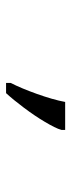

<svg xmlns="http://www.w3.org/2000/svg" viewBox="174 -1010 230 617"><g transform="rotate(90 288.5 -701.0)"><path d="M246.1 -621.1Q254.4 -637.2 263.7 -659.4Q272.9 -681.6 281.5 -705.6Q290 -729.5 296.9 -753.2Q303.7 -776.9 307.1 -795.9H397V-784.2Q394.5 -774.4 387.7 -760.7Q380.9 -747.1 371.3 -731Q361.8 -714.8 350.1 -697.5Q338.4 -680.2 325.9 -663.6Q313.5 -647 301.3 -632.1Q289.1 -617.2 278.8 -606H246.1Z"/></g></svg>

Font: Noto Serif
Style: Regular
Weight: 400
Designer: Monotype Design team
Foundry: Monotype Imaging Inc.
Version: Version 1.02